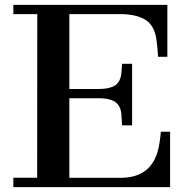

<svg xmlns="http://www.w3.org/2000/svg" viewBox="-20 -767 790 787"><path d="M34.7 -38.6H132.3L132.8 -709H34.7V-747.1H666V-534.2H627.9Q625.5 -574.7 621.1 -606.2Q616.7 -637.7 602.5 -659.7Q574.2 -704.6 487.3 -709H264.2V-402.3H386.2Q427.7 -402.3 450 -415.8Q472.2 -429.2 477.1 -462.9Q478 -472.7 478.8 -483.6Q479.5 -494.6 480.5 -505.4H521.5V-253.4H480.5Q479.5 -264.6 478.8 -279.3Q478 -293.9 477.1 -303.7Q472.2 -337.4 449.5 -350.8Q426.8 -364.3 386.2 -364.3H264.2V-38.1H473.1Q601.6 -38.1 628.9 -156.7Q636.7 -190.9 639.2 -227.1H677.2V0H34.7Z"/></svg>

Font: Cantata One
Style: Regular
Weight: 400
Designer: Joana Maria Correia da Silva
Foundry: Joana Maria Correia da Silva
Version: Version 1.002